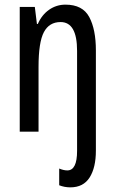

<svg xmlns="http://www.w3.org/2000/svg" viewBox="-20 -567 496 827"><path d="M283 240Q258 240 235 231V159Q254 167 270 167Q312 167 312 83V-348Q312 -472 241 -472Q192 -472 169 -428.5Q146 -385 146 -279V0H65V-537H130L139 -464H143Q160 -503 191.5 -525Q223 -547 262 -547Q336 -547 364.5 -493.5Q393 -440 393 -350V82Q393 155 366 197.5Q339 240 283 240Z"/></svg>

Font: Noto Sans Lao ExtraCondensed
Style: Regular
Weight: 400
Width: 2
Designer: Monotype Design Team
Foundry: Monotype Imaging Inc.
Version: Version 2.003; ttfautohint (v1.8.4.7-5d5b)